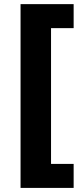

<svg xmlns="http://www.w3.org/2000/svg" viewBox="-20 -851 388 924"><path d="M334.4 -831.1V-715.6H225.6V-62.2H334.4V53.3H78.9V-831.1Z"/></svg>

Font: Paperlogy 8 ExtraBold
Style: Regular
Weight: 800
Designer: redesigned by Lee Juim, glyphs from Gmarket Sans & Montserrat
Foundry: PT&
Version: Version 1.001